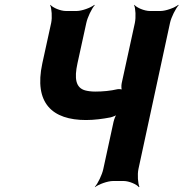

<svg xmlns="http://www.w3.org/2000/svg" viewBox="-20 -757 767 803"><path d="M378 -374C362 -374 347 -376 336 -379C297 -390 290 -428 304 -492L341 -661C346 -685 364 -722 376 -735L375 -737C360 -725 323 -711 300 -711H256C233 -711 200 -725 191 -737L190 -735C196 -722 199 -685 194 -661L157 -492C121 -325 199 -255 340 -255C375 -255 411 -260 442 -266C451 -268 469 -275 475 -281L472 -284C464 -277 458 -260 455 -248L412 -50C407 -26 389 11 377 24V26C392 14 430 0 453 0H497C520 0 552 14 561 26L563 24C557 11 554 -26 559 -50L691 -661C696 -685 715 -722 727 -735L726 -737C711 -725 674 -711 651 -711H607C584 -711 551 -725 542 -737L541 -735C547 -722 549 -685 544 -661L489 -409C487 -400 487 -382 491 -377L494 -380C491 -384 479 -385 472 -384C442 -377 410 -374 378 -374Z"/></svg>

Font: Asimov
Style: EdgeExtremeIt
Weight: 500
Designer: Google
Version: Version 2.000980: 2014